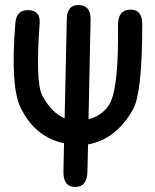

<svg xmlns="http://www.w3.org/2000/svg" viewBox="-20 -553 625 773"><path d="M502.9 -514.2Q552.7 -516.1 552.7 -455.6Q552.7 -178.2 515.6 -112.8Q447.3 8.3 334.5 28.3L332 138.2Q330.6 200.7 281.2 199.7Q233.9 198.7 235.4 136.2Q236.8 80.1 237.8 23.9Q119.6 -1.5 62.5 -120.6Q21 -207 42 -461.4Q46.4 -513.7 94.7 -512.2Q143.6 -510.7 139.6 -458.5Q122.6 -222.7 149.4 -170.4Q186 -99.6 240.2 -76.7L249 -478Q250.5 -534.7 298.8 -532.7Q345.7 -530.8 344.7 -474.1L336.4 -72.8Q401.9 -90.8 426.8 -146Q458 -217.8 455.1 -451.7Q454.6 -512.2 502.9 -514.2Z"/></svg>

Font: Comic Relief LRS
Style: Regular
Weight: 400
Designer: Jeff Davis
Foundry: Loudifier
Version: Version 1.0